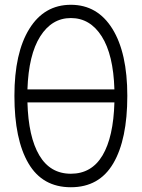

<svg xmlns="http://www.w3.org/2000/svg" viewBox="-20 -766 590 799"><path d="M274.9 -690.9Q195.8 -690.9 147.5 -614.7Q99.1 -538.6 94.2 -394H456.1Q451.7 -538.6 403.3 -614.7Q355 -690.9 274.9 -690.9ZM40 -367.2Q40 -545.9 102.1 -646Q164.1 -746.1 274.9 -746.1Q385.7 -746.1 447.8 -646Q509.8 -545.9 509.8 -367.2Q509.8 -185.5 451.4 -86.2Q393.1 13.2 274.9 13.2Q156.7 13.2 98.4 -86.2Q40 -185.5 40 -367.2ZM94.2 -339.8Q98.1 -196.3 143.6 -119.6Q189 -43 274.9 -43Q361.3 -43 406.7 -119.4Q452.1 -195.8 456.1 -339.8Z"/></svg>

Font: Kreadon Light
Style: Regular
Weight: 300
Designer: kohakuno
Foundry: StudioGnu
Version: Version 1.000;Glyphs 3.1.2 (3151)